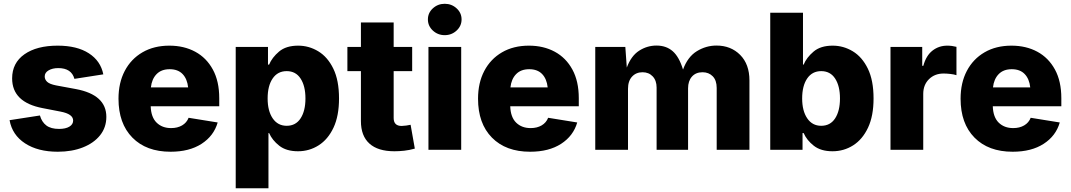

<svg xmlns="http://www.w3.org/2000/svg" viewBox="-20 -795 5685 1019"><path d="M286.6 10.3Q181.2 10.3 113 -34.2Q44.9 -78.6 30.8 -157.2L191.9 -182.1Q201.7 -147.5 225.8 -129.2Q250 -110.8 293.5 -110.8Q328.1 -110.8 348.1 -122.8Q368.2 -134.8 368.2 -155.3Q368.2 -189.9 301.8 -202.6L206.1 -221.2Q44.4 -252 44.4 -378.9Q44.4 -460.9 109.6 -506.8Q174.8 -552.7 286.1 -552.7Q388.7 -552.7 451.4 -512.2Q514.2 -471.7 528.3 -400.4L375 -376.5Q359.4 -433.6 289.1 -433.6Q258.8 -433.6 238 -421.6Q217.3 -409.7 217.3 -389.2Q217.3 -373 230.2 -360.8Q243.2 -348.6 277.3 -341.8L382.8 -322.3Q544.4 -292 544.4 -174.8Q544.4 -118.7 511.2 -77.1Q478 -35.6 419.9 -12.7Q361.8 10.3 286.6 10.3Z M885.3 10.3Q756.3 10.3 682.6 -64.7Q608.9 -139.6 608.9 -271Q608.9 -355.5 642.1 -418.7Q675.3 -481.9 736.1 -517.3Q796.9 -552.7 878.9 -552.7Q956.5 -552.7 1016.1 -520.5Q1075.7 -488.3 1109.6 -426Q1143.6 -363.8 1143.6 -273.9V-231H779.8Q781.7 -172.9 811.3 -144Q840.8 -115.2 888.2 -115.2Q921.9 -115.2 946.3 -129.4Q970.7 -143.6 981 -169.9L1135.3 -145Q1114.7 -73.7 1049.8 -31.7Q984.9 10.3 885.3 10.3ZM780.8 -331.1H978.5Q973.6 -376.5 949 -402.1Q924.3 -427.7 880.4 -427.7Q836.4 -427.7 811 -401.6Q785.6 -375.5 780.8 -331.1Z M1231 204.1V-545.9H1402.3V-452.1H1408.2Q1423.8 -489.7 1460.9 -521.2Q1498 -552.7 1562.5 -552.7Q1619.6 -552.7 1669.2 -522.7Q1718.8 -492.7 1749 -430.7Q1779.3 -368.7 1779.3 -272.5Q1779.3 -179.7 1750 -117.4Q1720.7 -55.2 1671.1 -23.7Q1621.6 7.8 1561.5 7.8Q1499.5 7.8 1462.2 -21.5Q1424.8 -50.8 1408.2 -88.9H1404.8V204.1ZM1501.5 -127.4Q1549.8 -127.4 1575.4 -167Q1601.1 -206.5 1601.1 -272.5Q1601.1 -338.4 1575.4 -377.9Q1549.8 -417.5 1501.5 -417.5Q1453.6 -417.5 1427 -378.4Q1400.4 -339.4 1400.4 -272.5Q1400.4 -206.5 1427.2 -167Q1454.1 -127.4 1501.5 -127.4Z M2167.5 -545.9V-417.5H2069.3V-168.5Q2069.3 -126.5 2111.8 -126.5Q2120.6 -126.5 2136.7 -128.7Q2152.8 -130.9 2159.2 -132.8L2181.6 -6.3Q2152.3 2 2125 4.9Q2097.7 7.8 2073.2 7.8Q1985.8 7.8 1940.7 -33Q1895.5 -73.7 1895.5 -152.3V-417.5H1823.7V-545.9H1895.5V-675.8H2069.3V-545.9Z M2253.9 0V-545.9H2427.7V0ZM2340.3 -608.4Q2303.7 -608.4 2277.3 -632.8Q2251 -657.2 2251 -691.9Q2251 -726.6 2277.3 -750.7Q2303.7 -774.9 2340.3 -774.9Q2377 -774.9 2403.3 -750.7Q2429.7 -726.6 2429.7 -691.9Q2429.7 -657.2 2403.3 -632.8Q2377 -608.4 2340.3 -608.4Z M2793.5 10.3Q2664.6 10.3 2590.8 -64.7Q2517.1 -139.6 2517.1 -271Q2517.1 -355.5 2550.3 -418.7Q2583.5 -481.9 2644.3 -517.3Q2705.1 -552.7 2787.1 -552.7Q2864.7 -552.7 2924.3 -520.5Q2983.9 -488.3 3017.8 -426Q3051.8 -363.8 3051.8 -273.9V-231H2688Q2689.9 -172.9 2719.5 -144Q2749 -115.2 2796.4 -115.2Q2830.1 -115.2 2854.5 -129.4Q2878.9 -143.6 2889.2 -169.9L3043.5 -145Q3022.9 -73.7 2958 -31.7Q2893.1 10.3 2793.5 10.3ZM2689 -331.1H2886.7Q2881.8 -376.5 2857.2 -402.1Q2832.5 -427.7 2788.6 -427.7Q2744.6 -427.7 2719.2 -401.6Q2693.8 -375.5 2689 -331.1Z M3139.2 0V-545.9H3298.8L3306.6 -436.5Q3329.6 -498.5 3372.1 -525.9Q3414.6 -553.2 3464.4 -553.2Q3516.1 -553.2 3550.3 -523.2Q3584.5 -493.2 3605 -425.8Q3629.9 -493.7 3678.5 -523.4Q3727.1 -553.2 3782.7 -553.2Q3858.9 -553.2 3908.2 -503.7Q3957.5 -454.1 3957.5 -368.2V0H3783.7V-328.1Q3783.7 -368.7 3762.7 -390.1Q3741.7 -411.6 3708.5 -411.6Q3672.9 -411.6 3652.3 -388.4Q3631.8 -365.2 3631.8 -326.2V0H3464.8V-330.1Q3464.8 -367.7 3444.1 -389.6Q3423.3 -411.6 3390.1 -411.6Q3356 -411.6 3334.5 -388.4Q3313 -365.2 3313 -323.7V0Z M4398.4 7.8Q4336.4 7.8 4299.1 -21.5Q4261.7 -50.8 4245.1 -88.9H4239.3V0H4067.9V-727.5H4241.7V-452.1H4245.1Q4260.7 -489.7 4297.9 -521.2Q4335 -552.7 4399.4 -552.7Q4456.5 -552.7 4506.1 -522.7Q4555.7 -492.7 4585.9 -430.7Q4616.2 -368.7 4616.2 -272.5Q4616.2 -179.7 4586.9 -117.4Q4557.6 -55.2 4508.1 -23.7Q4458.5 7.8 4398.4 7.8ZM4338.4 -127.4Q4386.7 -127.4 4412.4 -167Q4438 -206.5 4438 -272.5Q4438 -338.4 4412.4 -377.9Q4386.7 -417.5 4338.4 -417.5Q4290.5 -417.5 4263.9 -378.4Q4237.3 -339.4 4237.3 -272.5Q4237.3 -206.5 4264.2 -167Q4291 -127.4 4338.4 -127.4Z M4706.1 0V-545.9H4874.5V-445.8H4880.4Q4895 -500 4929 -526.4Q4962.9 -552.7 5007.3 -552.7Q5032.2 -552.7 5056.2 -546.4V-396Q5043.5 -400.4 5023.4 -402.6Q5003.4 -404.8 4987.8 -404.8Q4940.9 -404.8 4910.4 -374.8Q4879.9 -344.7 4879.9 -296.4V0Z M5354.5 10.3Q5225.6 10.3 5151.9 -64.7Q5078.1 -139.6 5078.1 -271Q5078.1 -355.5 5111.3 -418.7Q5144.5 -481.9 5205.3 -517.3Q5266.1 -552.7 5348.1 -552.7Q5425.8 -552.7 5485.4 -520.5Q5544.9 -488.3 5578.9 -426Q5612.8 -363.8 5612.8 -273.9V-231H5249Q5251 -172.9 5280.5 -144Q5310.1 -115.2 5357.4 -115.2Q5391.1 -115.2 5415.5 -129.4Q5439.9 -143.6 5450.2 -169.9L5604.5 -145Q5584 -73.7 5519 -31.7Q5454.1 10.3 5354.5 10.3ZM5250 -331.1H5447.8Q5442.9 -376.5 5418.2 -402.1Q5393.6 -427.7 5349.6 -427.7Q5305.7 -427.7 5280.3 -401.6Q5254.9 -375.5 5250 -331.1Z"/></svg>

Font: Inter Extra Bold
Style: Regular
Weight: 800
Designer: Rasmus Andersson
Foundry: rsms
Version: Version 4.000;git-3c8e0fc